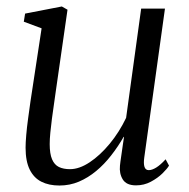

<svg xmlns="http://www.w3.org/2000/svg" viewBox="-20 -563 584 593"><path d="M163.5 10Q131 10 107.8 -1.8Q84.5 -13.5 71.8 -39.2Q59 -65 59 -107Q59 -121.5 61 -145.5Q63 -169.5 66.8 -197Q70.5 -224.5 74 -249Q77.5 -273.5 80 -288.5L108.5 -475.5L53.5 -496L57.5 -521L171 -543L188.5 -533L152.5 -282.5Q150 -264.5 146.8 -242.2Q143.5 -220 140.5 -197.2Q137.5 -174.5 135.5 -153.8Q133.5 -133 133.5 -118Q133.5 -88 140.8 -71Q148 -54 162 -47.2Q176 -40.5 196 -40.5Q225 -40.5 257 -61.8Q289 -83 318.8 -119Q348.5 -155 369.5 -199L416 -536.5H489.5L425.5 -76Q423 -58 426.2 -47.8Q429.5 -37.5 439.5 -37.5Q449.5 -37.5 462.5 -45.5Q475.5 -53.5 491.5 -71L502 -51.5Q496.5 -42 481.8 -27.5Q467 -13 446 -1.8Q425 9.5 400 9.5Q370.5 9.5 359.2 -8.8Q348 -27 350.5 -51.5Q350.5 -54 352 -64.2Q353.5 -74.5 355.5 -88.5Q357.5 -102.5 359.5 -116.5Q361.5 -130.5 363 -140L362 -140.5Q344.5 -110 323.2 -82.8Q302 -55.5 277 -34.8Q252 -14 223.8 -2Q195.5 10 163.5 10Z"/></svg>

Font: Merriweather 72pt Light
Style: Italic
Weight: 300
Italic angle: -7.8°
Version: Version 2.101